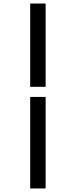

<svg xmlns="http://www.w3.org/2000/svg" viewBox="-20 -878 413 1093"><path d="M151.9 -383.8V-857.9H239.7V-383.8ZM239.7 -326.2V194.8H151.9V-326.2Z"/></svg>

Font: TypoPRO Playfair Display
Style: Bold Italic
Weight: 700
Italic angle: -14.9847°
Designer: Claus Eggers Sørensen
Foundry: Claus Eggers Sørensen
Version: Version 1.004;PS 001.004;hotconv 1.0.70;makeotf.lib2.5.58329